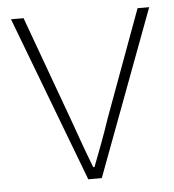

<svg xmlns="http://www.w3.org/2000/svg" viewBox="-44 -568 552 609"><g transform="rotate(-5 232.5 -263.5)"><path d="M213 0H256L453 -527H416L291 -187C274 -136 254 -83 236 -37H232C214 -83 195 -136 177 -187L53 -527H13Z"/></g></svg>

Font: Kinto Sans Thin
Style: Regular
Weight: 100
Designer: Authors: Ryoko NISHIZUKA  (kana & ideographs); Paul D. Hunt (Latin, Greek & Cyrillic); Wenlong ZHANG  (bopomofo); Sandol
Foundry: Adobe Systems Incorporated, ookami Inc.
Version: Version 0.001